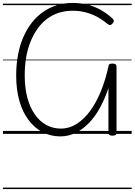

<svg xmlns="http://www.w3.org/2000/svg" viewBox="-20 -910 915 1305"><path d="M390 17Q324 17 269.5 -11.5Q215 -40 174.5 -93.5Q134 -147 112 -223.5Q90 -300 90 -397Q90 -470 102 -535Q114 -600 137.5 -655Q161 -710 194.5 -753.5Q228 -797 271 -827.5Q314 -858 364.5 -874Q415 -890 473 -890Q531 -890 579.5 -877Q628 -864 668.5 -840.5Q709 -817 744 -785Q753 -776 753.5 -767Q754 -758 742 -748Q733 -738 725 -740Q717 -742 706 -751Q672 -779 636.5 -797.5Q601 -816 560.5 -826.5Q520 -837 473 -837Q423 -837 379.5 -823Q336 -809 300 -782Q264 -755 236 -716Q208 -677 188 -628Q168 -579 158 -521Q148 -463 148 -397Q148 -312 166 -245.5Q184 -179 217 -132Q250 -85 295 -60.5Q340 -36 393 -36Q451 -36 502 -68.5Q553 -101 594.5 -158.5Q636 -216 667 -293Q698 -370 717 -458Q717 -469 723.5 -473.5Q730 -478 744 -478Q772 -478 772 -458V-7Q772 3 765.5 7.5Q759 12 744 12Q717 12 717 -7V-311Q693 -239 660 -178.5Q627 -118 585 -74.5Q543 -31 494 -7Q445 17 390 17ZM0 365H875V375H0ZM0 -20H875V0H0ZM0 -505H875V-500H0ZM0 -885H875V-875H0Z"/></svg>

Font: Playwrite GB S Guides
Style: Regular
Weight: 400
Designer: Veronika Burian, José Scaglione
Foundry: TypeTogether
Version: Version 1.003